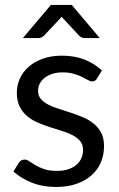

<svg xmlns="http://www.w3.org/2000/svg" viewBox="-20 -736 473 764"><path d="M365.5 -423Q359.5 -412 347 -412Q339.5 -412 330 -417.5Q320.5 -423 306.8 -429.8Q293 -436.5 274 -442.2Q255 -448 229 -448Q206.5 -448 188.5 -442.2Q170.5 -436.5 157.8 -426.5Q145 -416.5 138.2 -403.2Q131.5 -390 131.5 -374.5Q131.5 -355 142.8 -342Q154 -329 172.5 -319.5Q191 -310 214.5 -302.8Q238 -295.5 262.8 -287.2Q287.5 -279 311 -269Q334.5 -259 353 -244Q371.5 -229 382.8 -207.2Q394 -185.5 394 -155Q394 -120 381.5 -90.2Q369 -60.5 344.5 -38.8Q320 -17 284.5 -4.5Q249 8 202.5 8Q149.5 8 106.5 -9.2Q63.5 -26.5 33.5 -53.5L54.5 -87.5Q58.5 -94 64 -97.5Q69.5 -101 78 -101Q87 -101 97 -94Q107 -87 121.2 -78.5Q135.5 -70 156 -63Q176.5 -56 207 -56Q233 -56 252.5 -62.8Q272 -69.5 285 -81Q298 -92.5 304.2 -107.5Q310.5 -122.5 310.5 -139.5Q310.5 -160.5 299.2 -174.2Q288 -188 269.5 -197.8Q251 -207.5 227.2 -214.8Q203.5 -222 178.8 -230Q154 -238 130.2 -248.2Q106.5 -258.5 88 -274Q69.5 -289.5 58.2 -312.2Q47 -335 47 -367.5Q47 -396.5 59 -423.2Q71 -450 94 -470.2Q117 -490.5 150.5 -502.5Q184 -514.5 227 -514.5Q277 -514.5 316.8 -498.8Q356.5 -483 385.5 -455.5ZM377 -584.5H317.5Q312 -584.5 306.2 -586.5Q300.5 -588.5 295 -594L233.5 -660Q229 -664 225.5 -669.5Q223 -667 221 -664.5Q219 -662 217 -660L155 -594Q144.5 -584.5 132.5 -584.5H71L182.5 -716.5H265.5Z"/></svg>

Font: Lato-Regular
Style: Regular
Weight: 400
Designer: Lukasz Dziedzic with Adam Twardoch and Botio Nikoltchev
Foundry: tyPoland Lukasz Dziedzic
Version: Version 2.015; 2015-08-06; http://www.latofonts.com/